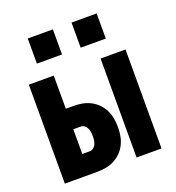

<svg xmlns="http://www.w3.org/2000/svg" viewBox="-133 -842 867 948"><g transform="rotate(-20 300.0 -368.0)"><path d="M423 0V-520H554V0ZM46 0V-520H177V-346H216Q239 -346 262 -342Q285 -338 305.5 -327.5Q326 -317 342.5 -300.5Q359 -284 369.5 -263Q380 -242 384 -219Q388 -196 388 -173Q388 -150 384 -127Q380 -104 369.5 -83Q359 -62 342.5 -45.5Q326 -29 305.5 -18.5Q285 -8 262 -4Q239 0 216 0ZM216 -108Q226 -108 235 -114.5Q244 -121 248.5 -131Q253 -141 254.5 -151.5Q256 -162 256 -173Q256 -184 254.5 -194.5Q253 -205 248.5 -215Q244 -225 235 -231.5Q226 -238 216 -238H177V-108ZM349 -604V-736H481V-604ZM119 -604V-736H251V-604Z"/></g></svg>

Font: Iosevka SS04 Heavy Extended
Style: Regular
Weight: 900
Width: 7
Monospace: yes
Designer: Belleve Invis
Foundry: Belleve Invis
Version: Version 19.0.0; ttfautohint (v1.8.4)